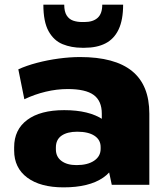

<svg xmlns="http://www.w3.org/2000/svg" viewBox="-20 -797 719 828"><path d="M419 -203V-307Q419 -362 384 -387.5Q349 -413 272 -413Q225 -413 177 -401.5Q129 -390 85 -369L59 -498Q94 -514 139.5 -526Q185 -538 233.5 -544.5Q282 -551 325 -551Q475 -551 549.5 -490.5Q624 -430 624 -307V0H462ZM254 11Q154 11 97.5 -31Q41 -73 41 -148V-162Q41 -238 97.5 -280Q154 -322 257 -322Q364 -322 425 -281Q486 -240 486 -165V-150Q486 -73 425 -31Q364 11 254 11ZM310 -85Q358 -85 386 -104Q414 -123 414 -155V-163Q414 -194 387.5 -211.5Q361 -229 313 -229Q270 -229 245.5 -212Q221 -195 221 -161V-153Q221 -121 245 -103Q269 -85 310 -85ZM334 -591Q288 -591 250 -606.5Q212 -622 189.5 -662.5Q167 -703 167 -777H257Q257 -747 267.5 -730.5Q278 -714 295.5 -708Q313 -702 334 -702H344Q381 -702 401 -720Q421 -738 421 -777H511Q511 -711 491.5 -670Q472 -629 435 -610Q398 -591 345 -591Z"/></svg>

Font: Pathway Extreme ExtraBold
Style: Regular
Weight: 800
Designer: Eduardo Rodriguez Tunni
Foundry: Eduardo Rodriguez Tunni
Version: Version 1.001;gftools[0.9.26]